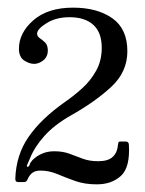

<svg xmlns="http://www.w3.org/2000/svg" viewBox="-20 -933 378 502"><path d="M317 -554.5Q320.5 -495.5 296.2 -473.2Q272 -451 233 -451Q201 -451 176 -460Q151 -469 129.5 -478Q108 -487 86 -487Q73 -487 65.2 -481.5Q57.5 -476 53 -466Q51.5 -462.5 49.5 -459.8Q47.5 -457 41.5 -457H27Q20 -457 20 -465.5Q22 -528 54.8 -575.2Q87.5 -622.5 150 -666.5Q172.5 -682 194.5 -701.8Q216.5 -721.5 231.2 -747.8Q246 -774 246 -808Q246 -848 224 -868Q202 -888 162 -888Q126.5 -888 101.8 -872.5Q77 -857 77 -845Q77 -838 84 -833.2Q91 -828.5 98 -821.8Q105 -815 105 -801Q105 -784.5 93.2 -775.2Q81.5 -766 69.5 -766Q56.5 -766 43 -775Q29.5 -784 29.5 -805.5Q29.5 -847 67.2 -880Q105 -913 171 -913Q234.5 -913 273.8 -885.2Q313 -857.5 313 -799Q313 -745 271 -706Q229 -667 165 -631Q122 -606.5 96 -577.5Q70 -548.5 58 -518Q54.5 -509.5 51.5 -503.2Q48.5 -497 52 -497Q56 -497 57.5 -502.5Q59 -508 65 -514.5Q75.5 -525 89.8 -531.2Q104 -537.5 122 -537.5Q144.5 -537.5 161.8 -531Q179 -524.5 196.5 -518Q214 -511.5 236.5 -511.5Q263 -511.5 275 -523Q287 -534.5 288.5 -555Q289.5 -560.5 290.2 -561.8Q291 -563 297 -563H309Q316.5 -563 317 -554.5Z"/></svg>

Font: Besley* Condensed
Style: Regular
Weight: 400
Width: 3
Designer: Owen Earl
Foundry: indestructible type*
Version: Version 3.000; ttfautohint (v1.8.3)